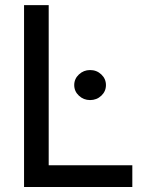

<svg xmlns="http://www.w3.org/2000/svg" viewBox="-20 -748 589 768"><path d="M76.2 0V-727.5H174.8V-86.9H509.3V0ZM340.3 -347.7Q314.5 -347.7 295.7 -365.2Q276.9 -382.8 276.9 -407.7Q276.9 -432.6 295.7 -450.2Q314.5 -467.8 340.3 -467.8Q366.7 -467.8 385.3 -450.2Q403.8 -432.6 403.8 -407.7Q403.8 -382.8 385.3 -365.2Q366.7 -347.7 340.3 -347.7Z"/></svg>

Font: Inter Cardless Tabular
Style: Regular
Weight: 400
Designer: Rasmus Andersson
Foundry: rsms
Version: Version 4.000;git-4fc901f